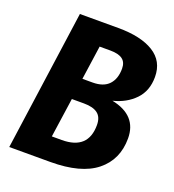

<svg xmlns="http://www.w3.org/2000/svg" viewBox="-127 -792 808 892"><g transform="rotate(20 276.5 -346.5)"><path d="M524 -226Q524 -121 448.5 -60.5Q373 0 222 0H19L116 -693H306Q418 -693 481 -654Q544 -615 544 -537Q544 -468 502.5 -425Q461 -382 396 -366Q524 -340 524 -226ZM387 -521Q387 -553 367 -567.5Q347 -582 307 -582H254L230 -414H280Q334 -414 360.5 -442.5Q387 -471 387 -521ZM367 -235Q367 -274 344 -291.5Q321 -309 276 -309H216L188 -114H237Q367 -114 367 -235Z"/></g></svg>

Font: Fira Sans Condensed
Style: Bold Italic
Weight: 700
Width: 3
Italic angle: -8°
Designer: Carrois Corporate & Edenspiekermann AG
Foundry: Carrois Corporate GbR & Edenspiekermann AG
Version: Version 4.203